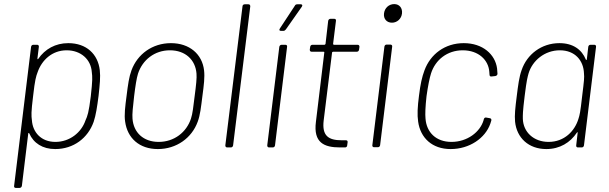

<svg xmlns="http://www.w3.org/2000/svg" viewBox="-20 -721 2978 939"><path d="M468 -378C459 -456 403 -510 314 -510C251 -510 200 -481 167 -433C165 -430 163 -431 163 -435L170 -492C171 -498 167 -502 162 -502H143C137 -502 133 -498 132 -492L49 188C48 194 51 198 57 198H76C81 198 86 194 87 188L118 -67C118 -71 121 -72 123 -69C144 -21 188 8 250 8C340 8 410 -46 438 -125C449 -158 455 -198 462 -252C468 -307 472 -345 468 -378ZM398 -132C378 -73 321 -27 251 -27C181 -27 140 -74 136 -133C133 -156 132 -171 142 -252C151 -331 156 -347 164 -368C184 -426 234 -475 306 -475C376 -475 425 -430 429 -368C432 -345 433 -330 424 -250C414 -170 408 -154 398 -132Z M752 8C843 8 918 -46 947 -126C959 -158 963 -196 970 -252C977 -304 982 -344 978 -377C969 -456 907 -510 816 -510C725 -510 652 -456 623 -377C611 -345 606 -308 599 -252C592 -199 587 -159 592 -126C603 -46 661 8 752 8ZM756 -27C681 -27 633 -73 628 -141C626 -162 630 -199 636 -251C642 -300 648 -339 655 -361C677 -428 736 -475 811 -475C887 -475 936 -428 941 -361C943 -340 939 -304 932 -251C926 -203 922 -164 914 -141C892 -74 832 -27 756 -27Z M1091 0H1109C1115 0 1119 -4 1120 -10L1204 -690C1204 -696 1201 -700 1195 -700H1177C1171 -700 1166 -696 1166 -690L1082 -10C1082 -4 1085 0 1091 0Z M1354 -570H1366C1371 -570 1375 -573 1378 -577L1456 -688C1461 -695 1458 -700 1451 -700H1434C1429 -700 1424 -698 1422 -693L1349 -582C1344 -575 1346 -570 1354 -570ZM1296 0H1314C1320 0 1324 -4 1325 -10L1384 -492C1385 -498 1382 -502 1376 -502H1357C1352 -502 1347 -498 1346 -492L1287 -10C1287 -4 1290 0 1296 0Z M1736 -478 1738 -492C1738 -498 1735 -502 1729 -502H1613C1611 -502 1609 -504 1609 -506L1623 -619C1624 -625 1621 -629 1615 -629H1596C1591 -629 1586 -625 1585 -619L1572 -506C1571 -504 1569 -502 1567 -502H1508C1502 -502 1498 -498 1497 -492L1495 -478C1495 -472 1498 -468 1504 -468H1563C1565 -468 1567 -466 1566 -464L1525 -125C1512 -23 1565 0 1643 0H1668C1673 0 1678 -4 1678 -10L1680 -25C1681 -31 1678 -35 1672 -35H1651C1586 -35 1554 -57 1563 -132L1604 -464C1604 -466 1607 -468 1609 -468H1725C1731 -468 1735 -472 1736 -478Z M1897 -610C1922 -610 1943 -629 1946 -655C1949 -682 1933 -701 1908 -701C1882 -701 1861 -682 1858 -655C1855 -629 1871 -610 1897 -610ZM1809 -1H1828C1834 -1 1838 -5 1839 -11L1898 -493C1899 -499 1895 -503 1889 -503H1871C1865 -503 1861 -499 1860 -493L1801 -11C1800 -5 1804 -1 1809 -1Z M2184 8C2276 8 2353 -45 2378 -116C2380 -123 2382 -128 2383 -132C2384 -139 2381 -142 2375 -143L2358 -146C2353 -147 2349 -145 2347 -140C2346 -138 2345 -135 2345 -134C2345 -134 2345 -134 2345 -133C2328 -75 2265 -27 2188 -27C2112 -27 2066 -74 2061 -141C2059 -162 2060 -197 2066 -251C2073 -301 2081 -340 2088 -362C2109 -428 2167 -475 2243 -475C2321 -475 2369 -427 2373 -370L2374 -356C2374 -349 2378 -346 2384 -347L2402 -349C2408 -350 2413 -354 2413 -360C2412 -368 2412 -377 2411 -386C2402 -455 2341 -510 2248 -510C2156 -510 2085 -456 2056 -377C2044 -345 2036 -310 2029 -252C2022 -198 2020 -159 2025 -126C2036 -47 2093 8 2184 8Z M2857 -492 2850 -431C2849 -427 2846 -426 2845 -430C2825 -479 2782 -510 2716 -510C2628 -510 2557 -455 2531 -378C2519 -345 2514 -305 2507 -249C2500 -194 2496 -158 2499 -126C2507 -47 2565 8 2652 8C2718 8 2769 -24 2801 -72C2803 -76 2806 -75 2805 -71L2798 -10C2797 -4 2801 0 2806 0H2825C2831 0 2835 -4 2836 -10L2895 -492C2896 -498 2892 -502 2887 -502H2868C2862 -502 2858 -498 2857 -492ZM2809 -140C2791 -80 2740 -27 2663 -27C2590 -27 2539 -75 2537 -140C2537 -161 2536 -171 2546 -252C2556 -333 2560 -343 2565 -362C2584 -425 2644 -475 2718 -475C2793 -475 2834 -424 2836 -362C2838 -341 2837 -331 2827 -250C2818 -169 2815 -159 2809 -140Z"/></svg>

Font: Barlow ExtraLight
Style: Italic
Weight: 275
Italic angle: -7°
Designer: Jeremy Tribby
Foundry: Tribby Type
Version: Version 1.422;hotconv 1.0.109;makeotfexe 2.5.65596